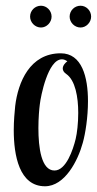

<svg xmlns="http://www.w3.org/2000/svg" viewBox="-20 -640 338 670"><path d="M261 -544C281 -544 298 -562 298 -582C298 -603 281 -620 261 -620C240 -620 223 -603 223 -582C223 -562 240 -544 261 -544ZM123 -544C143 -544 160 -562 160 -582C160 -603 143 -620 123 -620C102 -620 85 -603 85 -582C85 -562 102 -544 123 -544ZM137 10C206 10 252 -79 269 -142C278 -174 287 -231 287 -287C287 -371 266 -454 192 -454C84 -454 43 -353 33 -270C31 -249 28 -219 28 -186C28 -98 47 10 137 10ZM170 -45C124 -45 114 -125 114 -193C114 -229 117 -261 119 -276C122 -303 147 -433 196 -433C202 -433 208 -431 215 -426C209 -422 199 -412 199 -401C199 -395 202 -388 211 -382C243 -360 253 -301 253 -246C253 -210 249 -176 244 -155C235 -118 211 -45 170 -45Z"/></svg>

Font: Style Script
Style: Regular
Weight: 400
Designer: Robert E. Leuschke
Foundry: Robert E. Leuschke
Version: Version 1.010